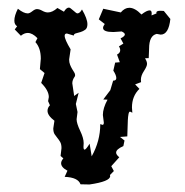

<svg xmlns="http://www.w3.org/2000/svg" viewBox="-20 -475 484 503"><path d="M214.4 8.3 190.9 7.8Q184.6 -10.3 149.4 -11.7L156.7 -27.8Q140.1 -36.6 140.1 -47.4Q140.1 -53.2 146 -60.1L138.7 -66.4L141.1 -86.9Q141.1 -97.2 137.7 -103Q134.3 -108.9 130.4 -113.5Q126.5 -118.2 123 -123.5Q119.6 -128.9 119.6 -138.7L122.6 -158.7Q104.5 -172.4 104.5 -184.6Q104.5 -192.9 110.8 -199.2L106 -210L107.9 -220.7Q107.9 -237.8 87.9 -257.8L96.7 -283.7L84.5 -293.9L86.9 -321.3Q86.9 -349.1 72.8 -364.7L78.1 -375Q64.9 -388.7 52.7 -388.7Q43.5 -388.7 34.7 -381.3L18.6 -397.9L24.9 -406.2Q17.6 -410.6 17.6 -420.9Q17.6 -434.1 26.9 -452.1Q42 -439.9 52.7 -439.9Q57.6 -439.9 64.7 -445.6Q71.8 -451.2 76.7 -451.2Q83 -451.2 90.8 -446.8Q98.6 -442.4 105.5 -442.4Q117.2 -442.4 130.4 -454.1L147.5 -444.3Q153.8 -455.1 160.6 -455.1Q163.6 -455.1 171.9 -447.5Q180.2 -439.9 182.6 -439.9Q189 -439.9 194.8 -450.2Q209 -425.8 209 -411.6Q209 -401.4 203.4 -397.2Q197.8 -393.1 191.2 -391.1Q184.6 -389.2 179 -387.7Q173.3 -386.2 173.3 -381.8L155.3 -387.2Q149.4 -387.2 149.4 -381.3Q149.4 -371.6 165 -345.7L161.1 -319.3Q161.1 -311.5 163.6 -305.4Q166 -299.3 168.9 -294.4Q171.9 -289.6 174.3 -285.6Q176.8 -281.7 176.8 -278.3Q176.8 -275.9 175.8 -274.4Q169.4 -265.6 169.4 -256.8L174.3 -223.6L186 -231.9L178.7 -202.6L183.1 -181.6L180.7 -162.6Q180.7 -151.9 189.9 -132.6Q199.2 -113.3 199.2 -100.1L198.7 -90.3Q198.7 -83 201.7 -83Q205.1 -83 214.8 -98.6L220.2 -65.4Q242.7 -105.5 242.7 -149.9L248.5 -147.9Q252 -147.9 252 -153.8L249.5 -173.8Q249.5 -191.4 261.7 -213.9L250.5 -214.4L269 -238.8L276.4 -263.7Q284.7 -263.7 284.7 -270.5Q284.7 -277.8 276.9 -290L281.7 -311L293.9 -312L286.6 -332Q294.9 -336.4 294.9 -343.3Q294.9 -348.6 291.5 -353.5L303.2 -360.8L295.9 -374.5Q307.1 -379.9 307.1 -384.8Q307.1 -388.7 298.8 -392.6L276.9 -391.1Q250 -391.1 250 -401.9Q250 -406.2 254.4 -412.1L238.8 -424.3L250.5 -452.1L296.4 -442.4Q306.6 -454.6 318.8 -454.6Q333.5 -454.6 350.6 -437Q364.3 -447.8 372.1 -447.8Q377.4 -447.8 377.4 -439.9L377 -434.6L390.1 -439.9L389.6 -441.9Q389.6 -446.8 400.4 -446.8L409.2 -446.3L426.3 -425.3Q421.9 -384.3 400.9 -384.3L390.6 -386.2Q370.6 -381.8 370.6 -347.7L369.6 -322.8L359.9 -322.3Q365.2 -314 365.2 -307.6Q365.2 -301.3 357.2 -289.1Q349.1 -276.9 349.1 -266.1L349.6 -259.8L334 -253.9L345.2 -242.2Q325.7 -223.1 325.7 -193.4L326.7 -179.7L320.8 -182.6Q317.9 -182.6 316.7 -176.3Q315.4 -169.9 314.9 -160.2Q314.5 -150.4 314.2 -139.2Q314 -127.9 313.5 -117.7L294.4 -116.2L306.2 -106.9L303.2 -92.3Q284.2 -84 284.2 -75.2Q284.2 -69.8 292.5 -63L271.5 -39.6L278.3 -26.9L268.1 -16.6L268.6 -13.7Q268.6 0.5 214.4 8.3Z"/></svg>

Font: Truetypewriter PolyglOTT
Style: Regular
Weight: 400
Designer: Sergey Beatoff a.k.a. Sam_T
Version: Version 3.76